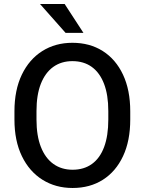

<svg xmlns="http://www.w3.org/2000/svg" viewBox="-20 -936 729 966"><path d="M635.3 -334.5Q635.3 -227.5 599.1 -150.4Q563 -73.2 497.8 -31.7Q432.6 9.8 345.2 9.8Q259.8 9.8 193.6 -31.7Q127.4 -73.2 90.1 -150.4Q52.7 -227.5 52.7 -334.5V-376Q52.7 -482.9 89.8 -560.3Q127 -637.7 192.9 -679.2Q258.8 -720.7 344.2 -720.7Q431.6 -720.7 497.1 -679.2Q562.5 -637.7 598.9 -560.3Q635.3 -482.9 635.3 -376ZM524.9 -377Q524.9 -458.5 503.4 -514.4Q481.9 -570.3 441.7 -599.4Q401.4 -628.4 344.2 -628.4Q288.6 -628.4 248 -599.4Q207.5 -570.3 185.5 -514.4Q163.6 -458.5 163.6 -377V-334.5Q163.6 -252.9 185.8 -196.5Q208 -140.1 248.8 -111.1Q289.6 -82 345.2 -82Q402.3 -82 442.6 -111.1Q482.9 -140.1 503.9 -196.5Q524.9 -252.9 524.9 -334.5ZM399.9 -770.5H310.1L181.2 -916H305.2Z"/></svg>

Font: Heebo Medium
Style: Regular
Weight: 500
Designer: Oded Ezer
Foundry: Ezer Type House
Version: Version 3.100